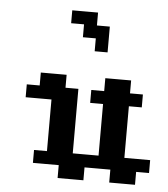

<svg xmlns="http://www.w3.org/2000/svg" viewBox="-48 -662 619 706"><g transform="rotate(5 262.0 -309.5)"><path d="M47.6 -333.3H95.2V-285.7H47.6ZM95.2 -333.3H142.9V-285.7H95.2ZM142.9 -333.3H190.5V-285.7H142.9ZM190.5 -333.3H238.1V-285.7H190.5ZM95.2 -381H142.9V-333.3H95.2ZM142.9 -381H190.5V-333.3H142.9ZM285.7 -333.3H333.3V-285.7H285.7ZM333.3 -333.3H381V-285.7H333.3ZM381 -333.3H428.6V-285.7H381ZM428.6 -333.3H476.2V-285.7H428.6ZM333.3 -381H381V-333.3H333.3ZM381 -381H428.6V-333.3H381ZM190.5 -285.7H238.1V-238.1H190.5ZM142.9 -285.7H190.5V-238.1H142.9ZM142.9 -238.1H190.5V-190.5H142.9ZM142.9 -190.5H190.5V-142.9H142.9ZM190.5 -190.5H238.1V-142.9H190.5ZM190.5 -142.9H238.1V-95.2H190.5ZM190.5 -238.1H238.1V-190.5H190.5ZM142.9 -142.9H190.5V-95.2H142.9ZM333.3 -285.7H381V-238.1H333.3ZM381 -285.7H428.6V-238.1H381ZM381 -238.1H428.6V-190.5H381ZM381 -190.5H428.6V-142.9H381ZM381 -142.9H428.6V-95.2H381ZM333.3 -190.5H381V-142.9H333.3ZM333.3 -238.1H381V-190.5H333.3ZM333.3 -142.9H381V-95.2H333.3ZM95.2 -95.2H142.9V-47.6H95.2ZM142.9 -95.2H190.5V-47.6H142.9ZM190.5 -95.2H238.1V-47.6H190.5ZM238.1 -95.2H285.7V-47.6H238.1ZM285.7 -95.2H333.3V-47.6H285.7ZM333.3 -95.2H381V-47.6H333.3ZM381 -95.2H428.6V-47.6H381ZM428.6 -95.2H476.2V-47.6H428.6ZM190.5 -47.6H238.1V0H190.5ZM238.1 -47.6H285.7V0H238.1ZM476.2 -95.2H523.8V-47.6H476.2ZM428.6 -47.6H476.2V0H428.6ZM381 -47.6H428.6V0H381ZM238.1 -571.4H285.7V-523.8H238.1ZM285.7 -523.8H333.3V-476.2H285.7ZM285.7 -571.4H333.3V-523.8H285.7ZM238.1 -619H285.7V-571.4H238.1ZM190.5 -619H238.1V-571.4H190.5Z"/></g></svg>

Font: Jacquard 12
Style: Regular
Weight: 400
Designer: Sarah Cadigan-Fried
Version: Version 1.000; ttfautohint (v1.8.4.7-5d5b)